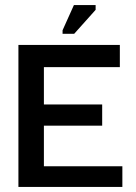

<svg xmlns="http://www.w3.org/2000/svg" viewBox="-20 -741 541 761"><path d="M53 0V-563H455V-475H154V-327H385V-243H154V-82H465V0ZM274 -607H228V-621L273 -721H359V-702Z"/></svg>

Font: Darker Grotesque Light
Style: Bold
Weight: 700
Version: Version 1.000;gftools[0.9.28]